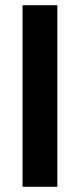

<svg xmlns="http://www.w3.org/2000/svg" viewBox="-20 -720 308 740"><path d="M67 0V-700H201V0Z"/></svg>

Font: TitilliumText22L Xb
Style: Bold
Weight: 400
Designer: Campivisivi
Foundry: Campivisivi
Version: 1.000